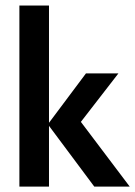

<svg xmlns="http://www.w3.org/2000/svg" viewBox="-20 -687 498 707"><path d="M327.1 0 156.2 -229.2 296.5 -416.7H416L277.8 -238.2L457.6 0ZM51.4 0V-666.7H160.4V0Z"/></svg>

Font: Afacad Flux SemiBold
Style: Regular
Weight: 600
Designer: Kristian Moeller
Foundry: Dicotype
Version: Version 1.100